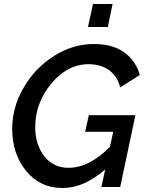

<svg xmlns="http://www.w3.org/2000/svg" viewBox="-20 -935 731 960"><path d="M543 -915 519 -800H420L445 -915ZM406 -276 424 -359H657L581 0H487L506 -88Q401 5 292 5Q180 5 110.5 -80.5Q41 -166 41 -290Q41 -399 98.5 -497.5Q156 -596 250.5 -655.5Q345 -715 449 -715Q542 -715 600.5 -673.5Q659 -632 679 -560L581 -498Q566 -555 524.5 -584.5Q483 -614 424 -614Q317 -614 236.5 -517Q156 -420 156 -299Q156 -212 201.5 -154Q247 -96 322 -96Q426 -96 530 -201L546 -276Z"/></svg>

Font: Raleway-v4020 SemiBold
Style: Italic
Weight: 600
Italic angle: -12°
Designer: Matt McInerney, Pablo Impallari, Rodrigo Fuenzalida
Foundry: Matt McInerney, Pablo Impallari, Rodrigo Fuenzalida
Version: Version 4.020;PS 004.020;hotconv 1.0.88;makeotf.lib2.5.64775